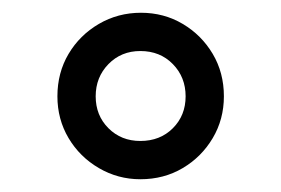

<svg xmlns="http://www.w3.org/2000/svg" viewBox="-20 -719 440 301"><path d="M200 -438Q165 -438 135 -455.5Q105 -473 87.5 -502.5Q70 -532 70 -568Q70 -605 87.5 -634.5Q105 -664 135 -681.5Q165 -699 201 -699Q237 -699 266.5 -681.5Q296 -664 313.5 -634.5Q331 -605 331 -568Q331 -532 313.5 -502.5Q296 -473 266.5 -455.5Q237 -438 200 -438ZM200 -498Q231 -498 251 -518Q271 -538 271 -568Q271 -598 251 -618.5Q231 -639 200 -639Q170 -639 150 -618.5Q130 -598 130 -568Q130 -538 150 -518Q170 -498 200 -498Z"/></svg>

Font: Archivo Expanded Medium
Style: Regular
Weight: 500
Width: 7
Designer: Hector Gatti
Foundry: Omnibus-Type
Version: Version 2.001